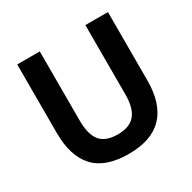

<svg xmlns="http://www.w3.org/2000/svg" viewBox="-161 -881 1054 1054"><g transform="rotate(-30 365.5 -354.0)"><path d="M78 -720H221V-281Q221 -193 255 -152Q289 -111 365 -111Q440 -111 475 -152Q510 -193 510 -281V-720H653V-286Q653 -139 581 -63.5Q509 12 365 12Q217 12 147.5 -63.5Q78 -139 78 -286Z"/></g></svg>

Font: Kufam SemiBold
Style: Regular
Weight: 600
Designer: Wael Morcos, Artur Schmal
Foundry: Original Type
Version: Version 1.300; ttfautohint (v1.8.3)